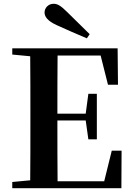

<svg xmlns="http://www.w3.org/2000/svg" viewBox="-20 -997 706 1017"><path d="M455 -816C415 -856 374 -896 336 -933C303 -966 285 -977 264 -977C235 -977 216 -954 216 -931C216 -910 230 -887 280 -864C332 -841 386 -816 440 -794ZM552 -548H605L603 -741H45V-708L140 -699C141 -597 141 -496 141 -394V-346C141 -243 141 -141 140 -42L45 -33V0H623L624 -199H572L532 -37H285C284 -140 284 -245 284 -359H434L448 -259H493V-500H448L434 -395H284C284 -502 284 -604 285 -703H513Z"/></svg>

Font: GenRyuMin2 TW B
Style: Regular
Weight: 700
Version: Version 2.100;PS 2.1;hotconv 16.6.51;makeotf.lib2.5.65220 DE